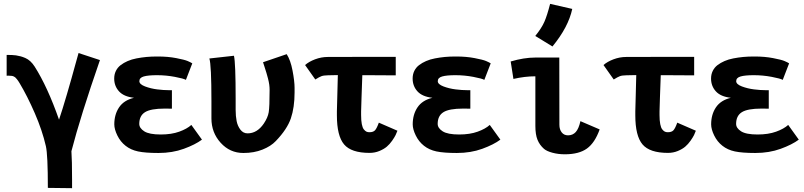

<svg xmlns="http://www.w3.org/2000/svg" viewBox="-20 -794 4181 999"><path d="M229 183.6Q229 11.2 218.8 -33.2Q199.7 -116.2 160.9 -205.3Q122.1 -294.4 82 -361.3Q74.2 -374.5 67.4 -382.6Q60.5 -390.6 58.8 -391.8Q57.1 -393.1 51.8 -396Q44.4 -400.4 22 -400.4Q20.5 -400.4 18.1 -400.1Q15.6 -399.9 14.6 -399.9V-508.3Q46.4 -508.3 63.5 -505.9Q78.1 -503.4 88.1 -500.7Q98.1 -498 111.8 -492.2Q125.5 -486.3 137.7 -475.1Q149.9 -463.9 160.2 -447.8Q227.5 -341.8 287.1 -171.4Q303.2 -218.3 328.6 -304.9Q354 -391.6 371.1 -455.1L388.7 -518.1L500 -481.4Q398.4 -188.5 351.6 -7.3Q355 39.6 355 142.1V185.1Z M1030.8 -67.4Q996.1 -41.5 936.5 -19.8Q877 2 804.2 2Q736.3 2 698.2 -6.1Q660.2 -14.2 633.3 -35.6Q606.4 -56.6 590.6 -89.1Q574.7 -121.6 574.7 -147Q574.7 -198.2 599.6 -235.4Q624.5 -272.5 677.2 -285.2Q624.5 -291 599.4 -318.6Q574.2 -346.2 574.2 -385.3Q574.2 -407.2 583 -425Q591.8 -442.9 607.7 -455.1Q623.5 -467.3 644.3 -476.3Q665 -485.4 690.4 -490.2Q715.8 -495.1 741.7 -497.6Q767.6 -500 795.9 -500H802.2Q853.5 -500 896.7 -491.7Q939.9 -483.4 956.1 -476.6Q972.2 -469.7 980.5 -464.4L947.3 -378.4Q936 -385.3 890.1 -394Q844.2 -402.8 796.9 -402.8Q751 -402.8 728 -396.2Q705.1 -389.6 705.1 -371.6Q705.1 -355.5 734.9 -344.2Q764.6 -333 797.9 -328.9Q831.1 -324.7 859.9 -324.7H863.3H865.7H874.5V-228.5Q868.2 -228.5 855.5 -228.8Q842.8 -229 836.4 -229Q764.2 -229 734.4 -210.2Q704.6 -191.4 704.6 -149.4Q704.6 -127.4 730.5 -110.8Q756.3 -94.2 816.4 -94.2Q872.1 -94.2 912.6 -108.9Q953.1 -123.5 975.6 -144Z M1080.1 -177.7Q1080.1 -177.7 1080.1 -267.1Q1080.1 -457 1069.3 -489.7L1197.3 -503.9Q1206.1 -466.8 1206.1 -279.8Q1206.1 -279.8 1206.1 -222.2Q1206.1 -189.9 1211.2 -164.1Q1216.3 -138.2 1231 -119.1Q1245.6 -100.1 1268.1 -100.1Q1317.9 -100.1 1352.5 -150.9Q1373.5 -182.1 1378.2 -210.2Q1382.8 -238.3 1382.8 -326.7Q1382.8 -339.4 1380.9 -353.8Q1378.9 -368.2 1374.3 -386Q1369.6 -403.8 1366.5 -414.1Q1363.3 -424.3 1356.7 -445.1Q1350.1 -465.8 1348.6 -470.2L1471.7 -512.2Q1491.7 -481.4 1502.2 -426.3Q1512.7 -371.1 1512.7 -336.9V-331.1V-313Q1512.7 -234.9 1493.4 -178.2Q1474.1 -121.6 1415 -60.1Q1389.6 -33.2 1345.7 -15.6Q1301.8 2 1246.1 2Q1176.3 2 1128.2 -51Q1080.1 -104 1080.1 -177.7Z M1831.1 -498H1890.6Q1890.6 -498 1958.5 -498H2030.3H2039.1V-401.9L1890.6 -402.8H1865.2Q1862.8 -345.2 1861.1 -286.9Q1859.4 -228.5 1858.9 -214.8V-195.3Q1858.9 -167 1862.5 -148.2Q1866.2 -129.4 1873 -120.8Q1879.9 -112.3 1886.5 -109.1Q1893.1 -106 1901.9 -106Q1921.9 -106 1931.2 -116Q1940.4 -126 1951.2 -155.8L2047.9 -113.8Q2043.9 -102.5 2038.3 -91.1Q2032.7 -79.6 2020.3 -61.8Q2007.8 -43.9 1992.7 -31Q1977.5 -18.1 1953.9 -8.3Q1930.2 1.5 1902.8 1.5Q1807.6 1.5 1770.3 -42.7Q1732.9 -86.9 1732.9 -193.8V-214.8Q1733.9 -239.7 1735.1 -297.6Q1736.3 -355.5 1737.8 -403.3L1687.5 -402.3Q1664.1 -401.9 1652.8 -397.7Q1641.6 -393.6 1620.6 -380.4L1567.4 -455.6Q1586.9 -473.1 1619.4 -485.4Q1651.9 -497.6 1685.1 -497.6Z M2583.5 -67.4Q2548.8 -41.5 2489.3 -19.8Q2429.7 2 2356.9 2Q2289.1 2 2251 -6.1Q2212.9 -14.2 2186 -35.6Q2159.2 -56.6 2143.3 -89.1Q2127.4 -121.6 2127.4 -147Q2127.4 -198.2 2152.3 -235.4Q2177.2 -272.5 2230 -285.2Q2177.2 -291 2152.1 -318.6Q2127 -346.2 2127 -385.3Q2127 -407.2 2135.7 -425Q2144.5 -442.9 2160.4 -455.1Q2176.3 -467.3 2197 -476.3Q2217.8 -485.4 2243.2 -490.2Q2268.6 -495.1 2294.4 -497.6Q2320.3 -500 2348.6 -500H2355Q2406.2 -500 2449.5 -491.7Q2492.7 -483.4 2508.8 -476.6Q2524.9 -469.7 2533.2 -464.4L2500 -378.4Q2488.8 -385.3 2442.9 -394Q2397 -402.8 2349.6 -402.8Q2303.7 -402.8 2280.8 -396.2Q2257.8 -389.6 2257.8 -371.6Q2257.8 -355.5 2287.6 -344.2Q2317.4 -333 2350.6 -328.9Q2383.8 -324.7 2412.6 -324.7H2416H2418.5H2427.2V-228.5Q2420.9 -228.5 2408.2 -228.8Q2395.5 -229 2389.2 -229Q2316.9 -229 2287.1 -210.2Q2257.3 -191.4 2257.3 -149.4Q2257.3 -127.4 2283.2 -110.8Q2309.1 -94.2 2369.1 -94.2Q2424.8 -94.2 2465.3 -108.9Q2505.9 -123.5 2528.3 -144Z M2765.1 -606.9Q2797.9 -647.5 2812.3 -680.2Q2826.7 -712.9 2842.3 -773.9L2957.5 -747.6Q2937.5 -653.3 2854.5 -552.2ZM2765.6 -494.6H2890.1Q2890.1 -494.6 2890.6 -144.5Q2890.6 -120.6 2902.6 -105.2Q2914.6 -89.8 2935.5 -89.8Q2960 -89.8 2975.6 -106.9Q2991.2 -124 3000 -163.6L3100.1 -120.6Q3075.2 -50.8 3033.7 -21Q2992.2 8.8 2918.9 8.8Q2884.3 8.8 2854.5 0.7Q2824.7 -7.3 2810.5 -19.5Q2787.6 -39.6 2776.6 -66.9Q2765.6 -94.2 2765.6 -138.7V-397Q2710.4 -397 2651.4 -383.3L2637.2 -474.1Q2706.1 -494.6 2765.6 -494.6Z M3383.8 -498H3443.4Q3443.4 -498 3511.2 -498H3583H3591.8V-401.9L3443.4 -402.8H3418Q3415.5 -345.2 3413.8 -286.9Q3412.1 -228.5 3411.6 -214.8V-195.3Q3411.6 -167 3415.3 -148.2Q3418.9 -129.4 3425.8 -120.8Q3432.6 -112.3 3439.2 -109.1Q3445.8 -106 3454.6 -106Q3474.6 -106 3483.9 -116Q3493.2 -126 3503.9 -155.8L3600.6 -113.8Q3596.7 -102.5 3591.1 -91.1Q3585.4 -79.6 3573 -61.8Q3560.5 -43.9 3545.4 -31Q3530.3 -18.1 3506.6 -8.3Q3482.9 1.5 3455.6 1.5Q3360.4 1.5 3323 -42.7Q3285.6 -86.9 3285.6 -193.8V-214.8Q3286.6 -239.7 3287.8 -297.6Q3289.1 -355.5 3290.5 -403.3L3240.2 -402.3Q3216.8 -401.9 3205.6 -397.7Q3194.3 -393.6 3173.3 -380.4L3120.1 -455.6Q3139.6 -473.1 3172.1 -485.4Q3204.6 -497.6 3237.8 -497.6Z M4136.2 -67.4Q4101.6 -41.5 4042 -19.8Q3982.4 2 3909.7 2Q3841.8 2 3803.7 -6.1Q3765.6 -14.2 3738.8 -35.6Q3711.9 -56.6 3696 -89.1Q3680.2 -121.6 3680.2 -147Q3680.2 -198.2 3705.1 -235.4Q3730 -272.5 3782.7 -285.2Q3730 -291 3704.8 -318.6Q3679.7 -346.2 3679.7 -385.3Q3679.7 -407.2 3688.5 -425Q3697.3 -442.9 3713.1 -455.1Q3729 -467.3 3749.8 -476.3Q3770.5 -485.4 3795.9 -490.2Q3821.3 -495.1 3847.2 -497.6Q3873 -500 3901.4 -500H3907.7Q3959 -500 4002.2 -491.7Q4045.4 -483.4 4061.5 -476.6Q4077.6 -469.7 4085.9 -464.4L4052.7 -378.4Q4041.5 -385.3 3995.6 -394Q3949.7 -402.8 3902.3 -402.8Q3856.4 -402.8 3833.5 -396.2Q3810.5 -389.6 3810.5 -371.6Q3810.5 -355.5 3840.3 -344.2Q3870.1 -333 3903.3 -328.9Q3936.5 -324.7 3965.3 -324.7H3968.8H3971.2H3980V-228.5Q3973.6 -228.5 3960.9 -228.8Q3948.2 -229 3941.9 -229Q3869.6 -229 3839.8 -210.2Q3810.1 -191.4 3810.1 -149.4Q3810.1 -127.4 3835.9 -110.8Q3861.8 -94.2 3921.9 -94.2Q3977.5 -94.2 4018.1 -108.9Q4058.6 -123.5 4081.1 -144Z"/></svg>

Font: Fantasque Sans Mono
Style: Bold
Weight: 700
Monospace: yes
Designer: Jany Belluz
Version: Version 1.8.0 ; ttfautohint (v1.8.2)